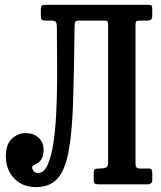

<svg xmlns="http://www.w3.org/2000/svg" viewBox="-20 -770 673 802"><path d="M4.5 -117.5Q4.5 -167.5 29.8 -190.8Q55 -214 87.5 -214Q120.5 -214 141.2 -194.5Q162 -175 162 -146Q162 -121 155 -108.2Q148 -95.5 138.5 -89.8Q129 -84 121.8 -80.8Q114.5 -77.5 114.5 -71Q114.5 -62 121 -54.8Q127.5 -47.5 139.5 -47.5Q163.5 -47.5 178.8 -80.8Q194 -114 202.5 -168.8Q211 -223.5 214.5 -290.2Q218 -357 218.5 -425.5Q219 -494 218.2 -554Q217.5 -614 217.5 -654.5Q217.5 -672 213.5 -678Q209.5 -684 192.5 -684H173.5Q158 -684 154.2 -688.2Q150.5 -692.5 150.5 -708.5V-728.5Q150.5 -744 155.8 -747Q161 -750 175.5 -750H597Q609.5 -750 612.8 -747Q616 -744 616 -731.5V-705.5Q616 -692 610.5 -688Q605 -684 595 -684H566Q553 -684 549.5 -681Q546 -678 546 -665V-88Q546 -75.5 550 -70.8Q554 -66 565 -66H603Q616 -66 616 -50V-17.5Q616 0 595 0H392.5Q381 0 376.2 -3.5Q371.5 -7 371.5 -17.5V-51Q371.5 -60 375.8 -63Q380 -66 395 -66H398Q412 -66 421.8 -70Q431.5 -74 431.5 -91V-664.5Q431.5 -676 429.2 -680Q427 -684 414.5 -684H313.5Q297.5 -684 294.5 -679Q291.5 -674 291.5 -658Q289.5 -470.5 285.2 -342Q281 -213.5 266.2 -135.8Q251.5 -58 219.5 -23.2Q187.5 11.5 130 11.5Q74 11.5 39.2 -24.8Q4.5 -61 4.5 -117.5Z"/></svg>

Font: Besley* Condensed Medium
Style: Regular
Weight: 500
Width: 3
Designer: Owen Earl
Foundry: indestructible type*
Version: Version 3.000; ttfautohint (v1.8.3)